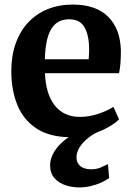

<svg xmlns="http://www.w3.org/2000/svg" viewBox="-20 -590 581 841"><path d="M290.5 11Q199.5 11 141.8 -26Q84 -63 56.8 -128.5Q29.5 -194 29.5 -278.5Q29.5 -346.5 49 -400.5Q68.5 -454.5 104 -492.2Q139.5 -530 189 -550Q238.5 -570 298.5 -570Q400 -570 453.5 -517Q507 -464 509.5 -368.5Q509.5 -336 507.5 -311.8Q505.5 -287.5 501.5 -269.5H177Q178.5 -224.5 189.2 -189.2Q200 -154 219.2 -129Q238.5 -104 266.2 -91Q294 -78 330.5 -78Q371.5 -78 412.8 -92.2Q454 -106.5 476.5 -122L501.5 -67.5Q485.5 -50.5 453 -32.2Q420.5 -14 378.2 -1.5Q336 11 290.5 11ZM176.5 -330.5H368.5Q369 -340.5 369.8 -351.5Q370.5 -362.5 370.5 -373Q370.5 -432.5 351 -469Q331.5 -505.5 282.5 -505.5Q260.5 -505.5 242 -497.5Q223.5 -489.5 209.2 -470.2Q195 -451 186.5 -417Q178 -383 176.5 -330.5ZM325.5 231Q297 231 267.5 221.5Q238 212 218.8 190.5Q199.5 169 199.5 134Q199.5 112.5 209.2 90.5Q219 68.5 237.2 48.2Q255.5 28 281.2 10.5Q307 -7 339 -19L373.5 -23L425.5 -19Q391.5 -6 366.8 13.8Q342 33.5 328.5 55.5Q315 77.5 315 99Q315 124 332 137.8Q349 151.5 379 151.5Q402 151.5 418.8 144.5Q435.5 137.5 453 129L458 190Q443.5 200.5 422.5 210Q401.5 219.5 376.8 225.2Q352 231 325.5 231Z"/></svg>

Font: Merriweather Light 18pt
Style: Bold
Weight: 700
Version: Version 2.100